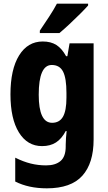

<svg xmlns="http://www.w3.org/2000/svg" viewBox="-20 -786 589 1046"><path d="M213 -560Q257 -560 287 -541Q317 -522 340 -480H347L359 -550H490V-26Q490 103 428.5 171.5Q367 240 235 240Q136 240 63 203V73Q107 95 147.5 105Q188 115 231 115Q282 115 310 91Q338 67 338 12V3Q338 -13 339.5 -34Q341 -55 343 -72H338Q316 -30 285 -10Q254 10 209 10Q129 10 83 -64.5Q37 -139 37 -272Q37 -408 84 -484Q131 -560 213 -560ZM262 -432Q191 -432 191 -270Q191 -117 264 -117Q304 -117 323 -150Q342 -183 342 -254V-280Q342 -360 323.5 -396Q305 -432 262 -432ZM460 -756Q444 -738 416.5 -710.5Q389 -683 359 -655Q329 -627 304 -606H197V-619Q222 -656 247 -694Q272 -732 290 -766H460Z"/></svg>

Font: Noto Sans Condensed ExtraBold
Style: Regular
Weight: 800
Width: 3
Designer: Monotype Design Team
Foundry: Monotype Imaging Inc.
Version: Version 2.013; ttfautohint (v1.8.4.7-5d5b)